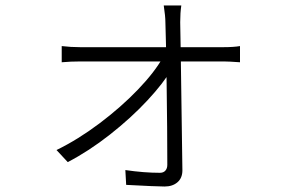

<svg xmlns="http://www.w3.org/2000/svg" viewBox="-20 -627 1040 700"><path d="M637 -546 639 -431Q642 -219 645 -6Q645 22 627 37.5Q609 53 580 53Q551 53 440 47L437 -7Q505 3 563 3Q576 3 583 -5Q590 -13 590 -26Q590 -149 587.5 -323Q585 -497 583 -546Q583 -567 577 -607H641Q637 -580 637 -546ZM272 -455H795Q831 -455 855 -459V-400Q813 -403 796 -403H273Q238 -403 205 -400V-459Q222 -457 238.5 -456Q255 -455 272 -455ZM574 -418H603L605 -374Q577 -325 517.5 -261Q458 -197 381 -136.5Q304 -76 227 -36L186 -80Q264 -118 342.5 -177Q421 -236 482.5 -300Q544 -364 574 -418Z"/></svg>

Font: 寒蝉端黑体 Light
Style: Regular
Weight: 300
Designer: ChillDuanSans {Warren2060}; 
Source Han Sans {Ryoko NISHIZUKA 西塚涼子 (kana, bopomofo & ideographs); Paul D. Hunt (Latin, G
Foundry: ChillType&Adobe
Version: Version 1.300;Glyphs 3.3 (3306)